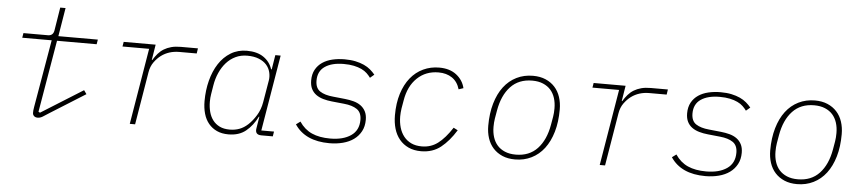

<svg xmlns="http://www.w3.org/2000/svg" viewBox="-42 -954 5485 1221"><g transform="rotate(5 2700.0 -343.0)"><path d="M219 12Q204 12 195.5 4Q187 -4 187 -16Q187 -24 187.5 -32Q188 -40 191 -56L265 -486H77L82 -516H238Q271 -516 277 -549L301 -698H335L305 -516H557L552 -486H299L221 -26L231 -21L498 -188L515 -164L293 -25Q266 -7 250 2.5Q234 12 219 12Z M806 0 887 -486H717L722 -516H926L910 -417H913Q927 -440 943 -458.5Q959 -477 979.5 -489.5Q1000 -502 1026 -509Q1052 -516 1087 -516H1196L1191 -483H1080Q1014 -483 965 -447Q942 -430 922 -402.5Q902 -375 896 -337L840 0Z M1436 12Q1394 12 1362.5 -2.5Q1331 -17 1309.5 -43Q1288 -69 1277.5 -105.5Q1267 -142 1267 -186Q1267 -255 1283 -317Q1299 -379 1329.5 -426Q1360 -473 1405 -500.5Q1450 -528 1508 -528Q1574 -528 1615 -499.5Q1656 -471 1671 -424H1675L1690 -516H1724L1643 -31H1724L1719 0H1646Q1603 0 1611 -43L1623 -117H1620Q1591 -59 1547.5 -23.5Q1504 12 1436 12ZM1442 -19Q1475 -19 1503.5 -29.5Q1532 -40 1558 -64Q1585 -89 1608 -126.5Q1631 -164 1639 -211L1663 -353Q1667 -379 1660.5 -405Q1654 -431 1636 -451.5Q1618 -472 1587 -484.5Q1556 -497 1513 -497Q1472 -497 1438.5 -481Q1405 -465 1380 -437Q1355 -409 1338 -371Q1321 -333 1314 -289L1305 -234Q1301 -211 1301 -185Q1301 -150 1309 -120Q1317 -90 1334 -67.5Q1351 -45 1377.5 -32Q1404 -19 1442 -19Z M2081 12Q1926 12 1859 -89L1886 -109Q1918 -61 1966 -39.5Q2014 -18 2083 -18Q2166 -18 2215.5 -52Q2265 -86 2265 -153Q2265 -200 2235 -220.5Q2205 -241 2152 -246L2074 -254Q2044 -257 2018 -264.5Q1992 -272 1972.5 -286Q1953 -300 1942 -322Q1931 -344 1931 -376Q1931 -416 1947 -445Q1963 -474 1990.5 -492.5Q2018 -511 2054.5 -519.5Q2091 -528 2132 -528Q2171 -528 2201.5 -521.5Q2232 -515 2256 -504Q2280 -493 2297.5 -478Q2315 -463 2328 -447L2302 -425Q2292 -439 2278 -452.5Q2264 -466 2243 -476Q2222 -486 2194 -492Q2166 -498 2129 -498Q2053 -498 2009 -468Q1965 -438 1965 -378Q1965 -330 1995 -310Q2025 -290 2079 -285L2156 -277Q2185 -274 2211 -267Q2237 -260 2256.5 -246Q2276 -232 2287.5 -210Q2299 -188 2299 -156Q2299 -114 2282 -82.5Q2265 -51 2236 -30Q2207 -9 2167 1.5Q2127 12 2081 12Z M2666 12Q2620 12 2585.5 -4Q2551 -20 2527.5 -48.5Q2504 -77 2492.5 -116Q2481 -155 2481 -202Q2481 -279 2500 -339.5Q2519 -400 2553 -442Q2587 -484 2634 -506Q2681 -528 2736 -528Q2803 -528 2845.5 -495Q2888 -462 2900 -411L2870 -401Q2856 -449 2820.5 -473Q2785 -497 2734 -497Q2653 -497 2598 -444.5Q2543 -392 2528 -300L2519 -248Q2517 -232 2516 -221.5Q2515 -211 2515 -197Q2515 -159 2524.5 -126.5Q2534 -94 2553 -70Q2572 -46 2600.5 -32.5Q2629 -19 2668 -19Q2726 -19 2770.5 -52.5Q2815 -86 2860 -155L2887 -141Q2844 -71 2792 -29.5Q2740 12 2666 12Z M3266 12Q3220 12 3185 -3Q3150 -18 3126 -44.5Q3102 -71 3090 -107.5Q3078 -144 3078 -187Q3078 -266 3096.5 -329.5Q3115 -393 3148.5 -437Q3182 -481 3229.5 -504.5Q3277 -528 3334 -528Q3380 -528 3415 -513Q3450 -498 3474 -471.5Q3498 -445 3510 -408.5Q3522 -372 3522 -329Q3522 -249 3503.5 -186Q3485 -123 3451.5 -79Q3418 -35 3370.5 -11.5Q3323 12 3266 12ZM3268 -19Q3354 -19 3406 -74.5Q3458 -130 3475 -228L3484 -280Q3486 -295 3487 -305.5Q3488 -316 3488 -333Q3488 -369 3478.5 -399Q3469 -429 3450 -450.5Q3431 -472 3401.5 -484.5Q3372 -497 3332 -497Q3246 -497 3194 -441.5Q3142 -386 3125 -288L3116 -236Q3114 -221 3113 -210.5Q3112 -200 3112 -183Q3112 -147 3121.5 -117Q3131 -87 3150 -65.5Q3169 -44 3198.5 -31.5Q3228 -19 3268 -19Z M3806 0 3887 -486H3717L3722 -516H3926L3910 -417H3913Q3927 -440 3943 -458.5Q3959 -477 3979.5 -489.5Q4000 -502 4026 -509Q4052 -516 4087 -516H4196L4191 -483H4080Q4014 -483 3965 -447Q3942 -430 3922 -402.5Q3902 -375 3896 -337L3840 0Z M4481 12Q4326 12 4259 -89L4286 -109Q4318 -61 4366 -39.5Q4414 -18 4483 -18Q4566 -18 4615.5 -52Q4665 -86 4665 -153Q4665 -200 4635 -220.5Q4605 -241 4552 -246L4474 -254Q4444 -257 4418 -264.5Q4392 -272 4372.5 -286Q4353 -300 4342 -322Q4331 -344 4331 -376Q4331 -416 4347 -445Q4363 -474 4390.5 -492.5Q4418 -511 4454.5 -519.5Q4491 -528 4532 -528Q4571 -528 4601.5 -521.5Q4632 -515 4656 -504Q4680 -493 4697.5 -478Q4715 -463 4728 -447L4702 -425Q4692 -439 4678 -452.5Q4664 -466 4643 -476Q4622 -486 4594 -492Q4566 -498 4529 -498Q4453 -498 4409 -468Q4365 -438 4365 -378Q4365 -330 4395 -310Q4425 -290 4479 -285L4556 -277Q4585 -274 4611 -267Q4637 -260 4656.5 -246Q4676 -232 4687.5 -210Q4699 -188 4699 -156Q4699 -114 4682 -82.5Q4665 -51 4636 -30Q4607 -9 4567 1.5Q4527 12 4481 12Z M5066 12Q5020 12 4985 -3Q4950 -18 4926 -44.5Q4902 -71 4890 -107.5Q4878 -144 4878 -187Q4878 -266 4896.5 -329.5Q4915 -393 4948.5 -437Q4982 -481 5029.5 -504.5Q5077 -528 5134 -528Q5180 -528 5215 -513Q5250 -498 5274 -471.5Q5298 -445 5310 -408.5Q5322 -372 5322 -329Q5322 -249 5303.5 -186Q5285 -123 5251.5 -79Q5218 -35 5170.5 -11.5Q5123 12 5066 12ZM5068 -19Q5154 -19 5206 -74.5Q5258 -130 5275 -228L5284 -280Q5286 -295 5287 -305.5Q5288 -316 5288 -333Q5288 -369 5278.5 -399Q5269 -429 5250 -450.5Q5231 -472 5201.5 -484.5Q5172 -497 5132 -497Q5046 -497 4994 -441.5Q4942 -386 4925 -288L4916 -236Q4914 -221 4913 -210.5Q4912 -200 4912 -183Q4912 -147 4921.5 -117Q4931 -87 4950 -65.5Q4969 -44 4998.5 -31.5Q5028 -19 5068 -19Z"/></g></svg>

Font: IBM Plex Mono ExtraLight
Style: Italic
Weight: 200
Italic angle: -9°
Monospace: yes
Designer: Mike Abbink, Paul van der Laan, Pieter van Rosmalen
Foundry: Bold Monday
Version: Version 2.3